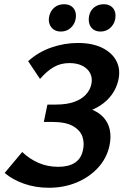

<svg xmlns="http://www.w3.org/2000/svg" viewBox="-20 -874 589 907"><path d="M211 13Q147 13 92.5 -6.5Q38 -26 2 -57L85 -156Q118 -124 161 -105Q204 -86 255 -86Q303 -86 332.5 -104.5Q362 -123 371 -161Q380 -197 369.5 -228Q359 -259 324.5 -278.5Q290 -298 227 -298H187L204 -380H244Q295 -380 330 -392.5Q365 -405 385 -426.5Q405 -448 411 -474Q418 -504 406.5 -527Q395 -550 369.5 -563Q344 -576 308 -576Q267 -576 234.5 -557.5Q202 -539 169 -501L113 -585Q162 -629 223.5 -650Q285 -671 348 -671Q417 -671 464 -647.5Q511 -624 531 -583.5Q551 -543 538 -491Q529 -455 507.5 -426Q486 -397 455 -376.5Q424 -356 386.5 -345.5Q349 -335 308 -335L317 -373Q368 -373 406 -359.5Q444 -346 467.5 -321Q491 -296 498.5 -261.5Q506 -227 497 -185Q484 -126 443 -81.5Q402 -37 342 -12Q282 13 211 13ZM268 -725Q247 -725 233 -735Q219 -745 213.5 -762Q208 -779 213 -799Q219 -824 237.5 -839Q256 -854 283 -854Q303 -854 316.5 -845Q330 -836 335.5 -820Q341 -804 337 -783Q332 -758 313 -741.5Q294 -725 268 -725ZM455 -725Q434 -725 420.5 -735Q407 -745 402 -762Q397 -779 401 -799Q406 -824 424.5 -839Q443 -854 470 -854Q490 -854 503.5 -845Q517 -836 522.5 -820Q528 -804 524 -783Q519 -758 500 -741.5Q481 -725 455 -725Z"/></svg>

Font: Ysabeau
Style: Bold Italic
Weight: 700
Italic angle: -12°
Designer: Christian Thalmann (Catharsis Fonts)
Version: Version 2.002